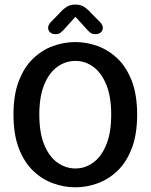

<svg xmlns="http://www.w3.org/2000/svg" viewBox="-20 -809 659 840"><path d="M310 10.5Q260.5 10.5 212.5 -6.8Q164.5 -24 125.2 -61.5Q86 -99 62.5 -159.8Q39 -220.5 39 -307.5Q39 -394.5 62.5 -455.2Q86 -516 125.2 -553.2Q164.5 -590.5 212.5 -607.8Q260.5 -625 310 -625Q358.5 -625 406.5 -607.8Q454.5 -590.5 493.8 -553.2Q533 -516 556.5 -455.2Q580 -394.5 580 -307.5Q580 -220.5 556.5 -159.8Q533 -99 493.8 -61.5Q454.5 -24 406.5 -6.8Q358.5 10.5 310 10.5ZM310 -72Q352.5 -72 388 -97.8Q423.5 -123.5 445 -175.8Q466.5 -228 466.5 -307.5Q466.5 -386.5 445 -438.8Q423.5 -491 388 -516.8Q352.5 -542.5 310 -542.5Q267 -542.5 231 -516.8Q195 -491 173.5 -438.8Q152 -386.5 152 -307.5Q152 -228 173.5 -175.8Q195 -123.5 231 -97.8Q267 -72 310 -72ZM418 -712Q430 -699 430 -687.5Q430 -675 420.8 -667.2Q411.5 -659.5 397 -659.5Q384 -659.5 375 -666.2Q366 -673 357 -684L310 -735.5L263 -683.5Q253.5 -672.5 244.8 -666Q236 -659.5 223 -659.5Q208.5 -659.5 199.5 -667.5Q190.5 -675.5 190.5 -688Q190.5 -693 193.2 -699.2Q196 -705.5 202 -712L239.5 -750.5Q257 -770 272.2 -779.5Q287.5 -789 309.5 -789Q332 -789 347.2 -779.5Q362.5 -770 380 -750.5Z"/></svg>

Font: Sono ExtraLight Monospace Medium
Style: Regular
Weight: 500
Version: Version 2.112